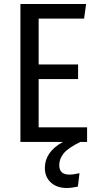

<svg xmlns="http://www.w3.org/2000/svg" viewBox="-20 -709 497 959"><path d="M173 -73H415V0H381Q320 30 298 57Q276 84 276 116Q276 163 326 163Q348 163 377 156L369 223Q338 230 314 230Q264 230 234 202.5Q204 175 204 130Q204 50 294 0H82V-689H410L400 -616H173V-387H370V-314H173Z"/></svg>

Font: Fira Sans Condensed
Style: Regular
Weight: 400
Width: 3
Designer: Carrois Corporate & Edenspiekermann AG
Foundry: Carrois Corporate GbR & Edenspiekermann AG
Version: Version 4.202;PS 004.202;hotconv 1.0.88;makeotf.lib2.5.64775